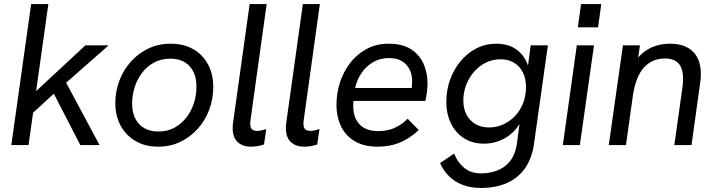

<svg xmlns="http://www.w3.org/2000/svg" viewBox="-20 -717 3539 949"><path d="M377 0 246 -254 133 -150 146 -255 402 -493H517L307 -308L472 0ZM36 0 134 -697H219L121 0Z M761 8Q698 8 650.5 -19.5Q603 -47 576.5 -95.5Q550 -144 550 -208Q550 -266 570 -318.5Q590 -371 626.5 -412Q663 -453 713 -477Q763 -501 824 -501Q888 -501 935 -474Q982 -447 1008 -399Q1034 -351 1034 -287Q1034 -228 1014 -174.5Q994 -121 957 -80Q920 -39 870.5 -15.5Q821 8 761 8ZM763 -67Q808 -67 842.5 -86Q877 -105 901.5 -136.5Q926 -168 938.5 -207.5Q951 -247 951 -289Q951 -353 917 -390Q883 -427 822 -427Q776 -427 740.5 -407.5Q705 -388 681 -355.5Q657 -323 645 -284Q633 -245 633 -205Q633 -141 667.5 -104Q702 -67 763 -67Z M1220 8Q1179 8 1154.5 -15Q1130 -38 1130 -84Q1130 -90 1130.5 -97Q1131 -104 1132 -111L1214 -697H1298L1218 -122Q1217 -118 1217 -114Q1217 -110 1217 -105Q1217 -86 1225.5 -78Q1234 -70 1250 -70Q1261 -70 1272 -72.5Q1283 -75 1296 -79L1285 -3Q1268 3 1251 5.5Q1234 8 1220 8Z M1483 8Q1442 8 1417.5 -15Q1393 -38 1393 -84Q1393 -90 1393.5 -97Q1394 -104 1395 -111L1477 -697H1561L1481 -122Q1480 -118 1480 -114Q1480 -110 1480 -105Q1480 -86 1488.5 -78Q1497 -70 1513 -70Q1524 -70 1535 -72.5Q1546 -75 1559 -79L1548 -3Q1531 3 1514 5.5Q1497 8 1483 8Z M1847 8Q1778 8 1732.5 -19.5Q1687 -47 1665 -94Q1643 -141 1643 -199Q1643 -255 1660 -308.5Q1677 -362 1710.5 -405.5Q1744 -449 1792 -475Q1840 -501 1901 -501Q1969 -501 2011 -474Q2053 -447 2073 -402.5Q2093 -358 2093 -305Q2093 -286 2090 -261Q2087 -236 2082 -218H1727Q1726 -211 1726 -205Q1726 -199 1726 -193Q1726 -134 1758 -101.5Q1790 -69 1849 -69Q1894 -69 1928.5 -84Q1963 -99 1995 -130L2050 -74Q2003 -31 1954.5 -11.5Q1906 8 1847 8ZM2013 -266Q2015 -283 2016 -293Q2017 -303 2017 -319Q2017 -347 2005 -372.5Q1993 -398 1968 -414Q1943 -430 1902 -430Q1858 -430 1823.5 -409.5Q1789 -389 1766.5 -355.5Q1744 -322 1735 -282H2039Z M2358 212Q2306 212 2266 196.5Q2226 181 2198.5 153Q2171 125 2155 89L2225 42Q2240 84 2273.5 112Q2307 140 2359 140Q2397 140 2434.5 127Q2472 114 2500 80.5Q2528 47 2536 -15L2553 -144L2564 -133Q2533 -69 2482.5 -38Q2432 -7 2372 -7Q2315 -7 2273 -34Q2231 -61 2208.5 -108Q2186 -155 2186 -214Q2186 -271 2204.5 -322.5Q2223 -374 2256 -414Q2289 -454 2334 -477.5Q2379 -501 2432 -501Q2500 -501 2541.5 -465.5Q2583 -430 2595 -373L2586 -364L2603 -493H2688L2620 -10Q2610 65 2575.5 114Q2541 163 2486 187.5Q2431 212 2358 212ZM2397 -87Q2435 -87 2468.5 -102.5Q2502 -118 2527 -145Q2552 -172 2566 -208.5Q2580 -245 2580 -287Q2580 -327 2565 -358Q2550 -389 2521.5 -406.5Q2493 -424 2454 -424Q2414 -424 2380.5 -407Q2347 -390 2322 -361Q2297 -332 2283.5 -295.5Q2270 -259 2270 -220Q2270 -181 2285.5 -151Q2301 -121 2329.5 -104Q2358 -87 2397 -87Z M2762 0 2831 -493H2916L2846 0ZM2836 -582 2852 -697H2952L2936 -582Z M2989 0 3059 -493H3143L3128 -388L3107 -390Q3126 -428 3154 -452.5Q3182 -477 3217 -489Q3252 -501 3291 -501Q3364 -501 3404 -463Q3444 -425 3444 -352Q3444 -341 3443.5 -331Q3443 -321 3441 -310L3398 0H3313L3353 -284Q3355 -296 3355.5 -306Q3356 -316 3356 -329Q3356 -380 3333.5 -404Q3311 -428 3267 -428Q3203 -428 3162.5 -383Q3122 -338 3108 -243L3074 0Z"/></svg>

Font: Hanken Grotesk
Style: Italic
Weight: 400
Italic angle: -8°
Designer: Alfredo Marco Pradil
Foundry: Hanken Design Co.
Version: Version 3.013